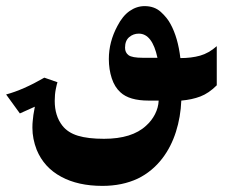

<svg xmlns="http://www.w3.org/2000/svg" viewBox="-46 -329 749 628"><path d="M663 -178V-50Q637 -24 609.5 -13.5Q582 -3 547 0Q545 53 529.5 102Q514 151 485 189Q452 232 405 255Q354 279 289 279Q209 279 154 249Q98 219 74 161Q60 125 60 89Q60 75 61 67Q62 50 68 20L19 42L-26 -20Q30 -35 99 -75L142 -60Q140 -55 136.5 -37.5Q133 -20 133 1Q133 50 158 82Q176 105 209 115Q242 125 294 125Q386 125 432 82Q450 66 461 44.5Q472 23 473 0H440Q377 0 348 -27Q329 -44 319.5 -73Q310 -102 310 -136Q310 -192 338 -244Q355 -277 378 -293Q401 -309 427 -309Q459 -309 480 -290Q501 -271 512 -250Q536 -206 544 -139Q580 -139 608.5 -147Q637 -155 663 -178ZM469 -140Q452 -219 408 -219Q390 -219 376.5 -207.5Q363 -196 363 -173Q363 -157 374.5 -148.5Q386 -140 421 -140Z"/></svg>

Font: Mirza
Style: Bold
Weight: 700
Designer: Arabic design by Kourosh Beigpour, Latin design by Eduardo Tunni, engineering by Lasse Fister
Version: Version 1.0010g